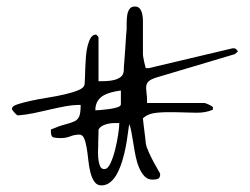

<svg xmlns="http://www.w3.org/2000/svg" viewBox="-20 -890 765 587"><path d="M222.7 -478.5Q208 -478.5 194.8 -473.1Q181.6 -467.8 165 -467.8Q153.3 -467.8 144.5 -469.7Q135.7 -471.7 135.7 -486.3Q135.7 -487.3 135.7 -490.2Q135.7 -493.2 135.7 -494.1Q161.1 -504.9 178.2 -509.3Q195.3 -513.7 206.5 -518.6Q217.8 -523.4 222.2 -534.2Q226.6 -544.9 226.6 -569.3Q203.1 -569.3 179.2 -564.9Q155.3 -560.5 130.9 -554.7Q106.4 -548.8 82.5 -543.9Q58.6 -539.1 34.2 -537.1Q31.2 -538.1 24.9 -544.9Q18.6 -551.8 17.6 -554.7Q16.6 -554.7 16.6 -555.7V-557.6Q16.6 -565.4 32.7 -570.8Q48.8 -576.2 72.8 -581.5Q96.7 -586.9 125 -591.3Q153.3 -595.7 178.2 -601.6Q203.1 -607.4 219.7 -614.3Q236.3 -621.1 238.3 -630.9Q239.3 -636.7 239.7 -650.9Q240.2 -665 240.7 -681.6Q241.2 -698.2 242.7 -716.8Q244.1 -735.4 248 -750.5Q252 -765.6 257.8 -774.9Q263.7 -784.2 273.4 -784.2Q274.4 -784.2 277.8 -780.8Q281.2 -777.3 281.2 -775.4V-641.6Q291 -641.6 304.2 -642.1Q317.4 -642.6 329.1 -645.5Q340.8 -648.4 349.1 -654.8Q357.4 -661.1 358.4 -673.8Q358.4 -685.5 360.4 -706.1L363.3 -747.1Q364.3 -767.6 365.7 -783.2Q367.2 -798.8 367.2 -800.8Q367.2 -806.6 367.2 -818.4Q367.2 -830.1 368.7 -841.8Q370.1 -853.5 375.5 -861.8Q380.9 -870.1 392.6 -870.1Q402.3 -870.1 407.7 -863.3Q413.1 -856.4 415 -846.2Q417 -835.9 417 -825.7Q417 -815.4 417 -809.6V-724.6Q417 -719.7 418.5 -712.4Q419.9 -705.1 421.4 -698.2Q422.9 -691.4 424.3 -686.5Q425.8 -681.6 425.8 -681.6H434.6L690.4 -742.2H698.2Q700.2 -741.2 703.6 -737.8Q707 -734.4 707 -732.4L698.2 -724.6L468.8 -656.2Q447.3 -650.4 438.5 -644.5Q429.7 -638.7 427.7 -629.9Q425.8 -621.1 427.7 -608.4Q429.7 -595.7 429.7 -575.2H604.5Q607.4 -575.2 617.2 -570.8Q627 -566.4 630.9 -562.5V-560.5Q630.9 -560.5 630.9 -559.6Q630.9 -558.6 630.9 -557.6Q630.9 -557.6 630.9 -556.2Q630.9 -554.7 630.9 -554.7Q609.4 -544.9 579.1 -545.4Q548.8 -545.9 518.1 -546.9Q487.3 -547.9 460 -545.4Q432.6 -543 417 -528.3Q417 -524.4 418.5 -513.2Q419.9 -502 421.4 -489.7Q422.9 -477.5 424.3 -466.3Q425.8 -455.1 425.8 -451.2Q427.7 -440.4 434.6 -425.3Q441.4 -410.2 449.2 -395.5Q457 -380.9 463.4 -370.1Q469.7 -359.4 469.7 -358.4Q469.7 -346.7 463.9 -343.8Q458 -340.8 446.3 -340.8Q431.6 -340.8 421.9 -351.1Q412.1 -361.3 405.3 -377.4Q398.4 -393.6 394.5 -413.1Q390.6 -432.6 387.7 -451.7Q384.8 -470.7 381.8 -486.3Q378.9 -502 375 -510.7Q373 -499 370.6 -480Q368.2 -460.9 364.3 -440.4Q360.4 -419.9 354 -398.9Q347.7 -377.9 338.9 -360.8Q330.1 -343.8 317.9 -333.5Q305.7 -323.2 290 -323.2Q276.4 -323.2 268.6 -334.5Q260.7 -345.7 256.3 -363.3Q252 -380.9 250 -400.4Q248 -419.9 245.1 -437.5Q242.2 -455.1 237.3 -466.8Q232.4 -478.5 222.7 -478.5ZM280.3 -447.3Q280.3 -445.3 279.8 -433.1Q279.3 -420.9 280.3 -407.7Q281.2 -394.5 285.2 -383.8Q289.1 -373 298.8 -373Q309.6 -373 317.9 -391.1Q326.2 -409.2 332 -432.6Q337.9 -456.1 341.3 -479Q344.7 -502 344.7 -513.7H328.1Q319.3 -513.7 310.5 -511.7Q301.8 -509.8 293.9 -505.9Q286.1 -502 281.2 -494.1V-485.4Q281.2 -478.5 280.8 -471.2Q280.3 -463.9 280.3 -457ZM349.6 -613.3Q335 -611.3 321.3 -607.9Q307.6 -604.5 296.4 -598.1Q285.2 -591.8 278.3 -580.6Q271.5 -569.3 271.5 -552.7Q275.4 -552.7 287.6 -553.7Q299.8 -554.7 314 -556.6Q328.1 -558.6 338.9 -562Q349.6 -565.4 349.6 -571.3Z"/></svg>

Font: Zeyada
Style: Regular
Weight: 400
Version: Version 1.002 2010